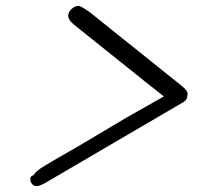

<svg xmlns="http://www.w3.org/2000/svg" viewBox="-20 -591 688 655"><path d="M84 14Q87 9 94 7Q98 0 106.5 -7.5Q115 -15 132.5 -25.5Q150 -36 163.5 -44Q177 -52 206 -68.5Q235 -85 252 -95L410 -189Q448 -211 539 -262Q529 -270 472 -315L231 -508Q210 -526 213 -541Q215 -553 226 -562Q237 -571 248 -571Q256 -571 288 -548L600 -298Q620 -282 620 -271Q619 -255 613.5 -249Q608 -243 584 -230L131 35Q113 44 105 44Q94 44 88 35Q82 26 84 14Z"/></svg>

Font: Coval
Style: Light Italic
Weight: 300
Foundry: Context Ltd
Version: Version 001.000